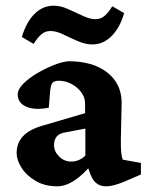

<svg xmlns="http://www.w3.org/2000/svg" viewBox="-20 -654 527 682"><path d="M183.6 7.8Q138.7 7.8 106 -11.7Q73.2 -31.2 56.2 -58.6Q39.1 -85.9 39.1 -110.4Q39.1 -145.5 61 -169.4Q83 -193.4 128.9 -207L282.2 -252V-287.1Q282.2 -307.6 269 -325.7Q255.9 -343.8 234.4 -355.5Q212.9 -367.2 188.5 -367.2Q172.9 -367.2 166.5 -359.9Q160.2 -352.5 158.2 -331.1L153.3 -271.5Q104.5 -261.7 73.7 -274.9Q43 -288.1 43 -318.4Q43 -336.9 62.5 -356.4Q82 -376 110.8 -393.1Q139.6 -410.2 169.9 -422.4Q200.2 -434.6 222.7 -436.5Q309.6 -436.5 360.4 -397Q411.1 -357.4 412.1 -291L409.2 -155.3Q409.2 -127.9 410.6 -112.3Q412.1 -96.7 416 -86.9L480.5 -75.2V-34.2L417 -6.8Q399.4 0 384.8 3.9Q370.1 7.8 356.4 7.8Q318.4 7.8 302.7 -31.2L286.1 -76.2L306.6 -71.3Q276.4 -34.2 244.6 -13.2Q212.9 7.8 183.6 7.8ZM233.4 -80.1Q247.1 -80.1 259.8 -85.4Q272.5 -90.8 283.2 -101.6V-197.3L216.8 -184.6Q192.4 -181.6 182.1 -169.9Q171.9 -158.2 171.9 -138.7Q171.9 -116.2 189.9 -98.1Q208 -80.1 233.4 -80.1ZM378.9 -631.8 420.9 -607.4Q406.2 -555.7 376.5 -525.9Q346.7 -496.1 307.6 -496.1Q284.2 -496.1 256.8 -507.8Q229.5 -519.5 204.6 -531.7Q179.7 -543.9 159.2 -543.9Q140.6 -543.9 127 -532.2Q113.3 -520.5 99.6 -498L57.6 -522.5Q73.2 -575.2 102.5 -604.5Q131.8 -633.8 170.9 -633.8Q195.3 -633.8 222.2 -621.6Q249 -609.4 274.4 -597.7Q299.8 -585.9 318.4 -585.9Q337.9 -585.9 351.6 -597.7Q365.2 -609.4 378.9 -631.8Z"/></svg>

Font: Crimson Pro
Style: Bold
Weight: 700
Designer: Jacques Le Bailly
Foundry: Baron von Fonthausen
Version: Version 1.003